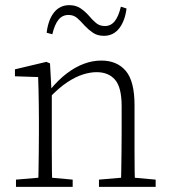

<svg xmlns="http://www.w3.org/2000/svg" viewBox="-20 -725 656 745"><path d="M42 0V-28L148 -37H163L262 -28V0ZM128 0Q129 -25 129.5 -62.5Q130 -100 130.5 -140Q131 -180 131 -212V-261Q131 -293 130.5 -321.5Q130 -350 129.5 -376Q129 -402 128 -426L38 -429V-456L160 -485L174 -479L180 -370L181 -369V-212Q181 -180 181 -140Q181 -100 181.5 -62.5Q182 -25 183 0ZM364 0V-28L469 -37H484L584 -28V0ZM449 0Q450 -25 450.5 -62Q451 -99 451.5 -139Q452 -179 452 -212V-313Q452 -386 426.5 -415.5Q401 -445 355 -445Q330 -445 301.5 -436Q273 -427 240.5 -405.5Q208 -384 171 -345L164 -376H174Q206 -415 239 -440Q272 -465 305.5 -477.5Q339 -490 373 -490Q434 -490 468 -450Q502 -410 502 -317V-212Q502 -179 502 -139Q502 -99 502.5 -62Q503 -25 504 0ZM161 -598Q167 -648 189.5 -676.5Q212 -705 249 -705Q274 -705 292 -693Q310 -681 324 -665Q339 -647 353 -635.5Q367 -624 387 -624Q410 -624 425 -642.5Q440 -661 449 -699L471 -692Q465 -644 442.5 -615Q420 -586 383 -586Q358 -586 340.5 -598Q323 -610 309 -625Q294 -642 280 -654.5Q266 -667 246 -667Q222 -667 207 -648.5Q192 -630 183 -592Z"/></svg>

Font: Source Serif 4 18pt Light
Style: Regular
Weight: 300
Designer: Frank Grießhammer
Foundry: Adobe Systems Incorporated
Version: Version 4.004;hotconv 1.0.116;makeotfexe 2.5.65601